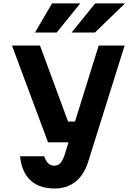

<svg xmlns="http://www.w3.org/2000/svg" viewBox="-20 -878 790 1117"><path d="M212.7 -613.1 375.9 -171H468.6L432.3 -50H259.4L49.7 -613.1ZM298.4 218.6Q208.5 218.6 157.2 170.9Q106 123.1 96.7 31H236.8Q247.8 60.7 261.4 73.2Q274.9 85.8 296.3 85.8Q317 85.8 330.6 71.4Q344.1 57.1 355.5 24.4L554.2 -613.1H705L491.9 66.9Q467.3 141.4 418 180Q368.8 218.6 298.4 218.6ZM282.8 -858.4H447L309.8 -688.7H183.6ZM533.8 -858.4H707.3L532.3 -688.7H396.7Z"/></svg>

Font: Martian Mono VF sWd Rg
Style: Regular
Weight: 400
Width: 6
Monospace: yes
Designer: Roman Shamin
Foundry: Evil Martians
Version: Version 1.100